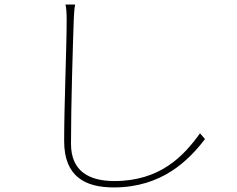

<svg xmlns="http://www.w3.org/2000/svg" viewBox="-20 -785 1040 841"><path d="M309 -765H267C271 -746 272 -723 272 -697C272 -573 261 -329 261 -167C261 -11 354 36 478 36C689 36 806 -82 878 -176L856 -201C785 -102 682 8 481 8C369 8 291 -36 291 -155C291 -329 299 -579 303 -697C304 -723 305 -741 309 -765Z"/></svg>

Font: Noto Sans JP Thin
Style: Regular
Weight: 100
Designer: Ryoko NISHIZUKA 西塚涼子 (kana, bopomofo & ideographs); Paul D. Hunt (Latin, Greek & Cyrillic); Sandoll Communications 산돌커뮤니
Foundry: Adobe
Version: Version 2.004;hotconv 1.0.118;makeotfexe 2.5.65603